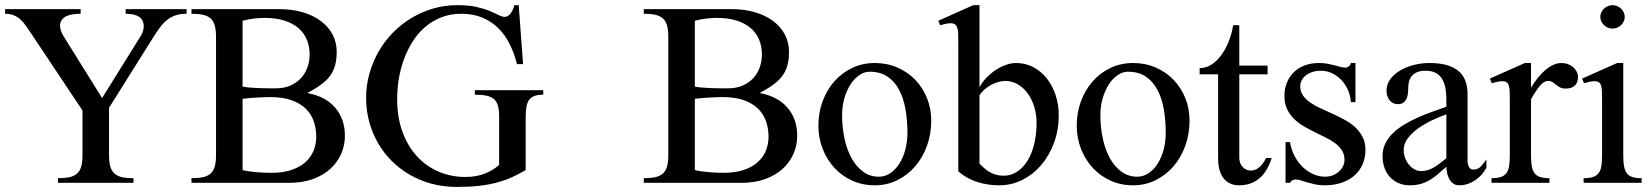

<svg xmlns="http://www.w3.org/2000/svg" viewBox="-36 -716 6470 752"><path d="M279.8 -680.2V-662.1Q237.8 -662.1 218.5 -649.7Q199.2 -637.2 199.2 -615.2Q199.2 -605.5 203.1 -594.2Q207 -583 216.8 -567.9L363.8 -332L517.1 -578.1Q522.5 -587.9 524.7 -596.7Q526.9 -605.5 526.9 -612.8Q526.9 -662.1 456.1 -662.1V-680.2H694.8V-662.1Q672.9 -662.1 655.8 -657.2Q638.7 -652.3 624 -642.1Q609.4 -631.8 596.2 -615.7Q583 -599.6 568.8 -577.1L391.1 -293.9V-107.9Q391.1 -80.6 396.2 -63.2Q401.4 -45.9 412.8 -35.9Q424.3 -25.9 442.4 -22Q460.4 -18.1 486.8 -18.1V0H190.9V-18.1Q217.3 -18.1 235.6 -22Q253.9 -25.9 265.4 -35.9Q276.9 -45.9 282 -63.2Q287.1 -80.6 287.1 -107.9V-283.2L85.9 -585Q74.7 -601.6 64.9 -615.7Q55.2 -629.9 43.7 -640.1Q32.2 -650.4 17.8 -656.2Q3.4 -662.1 -16.1 -662.1V-680.2Z M810.1 -571.8Q810.1 -599.1 804.9 -616.7Q799.8 -634.3 788.3 -644.3Q776.9 -654.3 758.5 -658.2Q740.2 -662.1 713.9 -662.1V-680.2H1059.1Q1108.4 -680.2 1149.7 -668Q1190.9 -655.8 1220.5 -633.8Q1250 -611.8 1266.4 -581.1Q1282.7 -550.3 1282.7 -513.2Q1282.7 -485.4 1277.3 -463.4Q1272 -441.4 1259.3 -422.6Q1246.6 -403.8 1224.6 -387Q1202.6 -370.1 1169.9 -353V-351.1Q1202.6 -345.2 1229.5 -331.3Q1256.3 -317.4 1275.4 -295.9Q1294.4 -274.4 1304.7 -246.3Q1314.9 -218.3 1314.9 -184.1Q1314.9 -145.5 1299.6 -111.8Q1284.2 -78.1 1256.1 -53.2Q1228 -28.3 1188 -14.2Q1147.9 0 1098.6 0H713.9V-18.1Q740.2 -18.1 758.5 -22Q776.9 -25.9 788.3 -35.9Q799.8 -45.9 804.9 -63.2Q810.1 -80.6 810.1 -107.9ZM914.1 -377Q924.3 -374.5 942.4 -373Q960.4 -371.6 980 -370.8Q999.5 -370.1 1017.3 -370.1Q1035.2 -370.1 1044.9 -370.1Q1076.2 -370.1 1100.6 -380.6Q1125 -391.1 1141.8 -408.9Q1158.7 -426.8 1167.7 -450.9Q1176.8 -475.1 1176.8 -502.9Q1176.8 -532.7 1166.5 -558.8Q1156.2 -585 1134.5 -604.5Q1112.8 -624 1079.1 -635Q1045.4 -646 999 -646Q986.3 -646 963.4 -643.8Q940.4 -641.6 914.1 -634.8ZM914.1 -49.8Q922.9 -47.4 936.5 -45.4Q950.2 -43.5 965.6 -42Q981 -40.5 996.8 -39.8Q1012.7 -39.1 1026.9 -39.1Q1072.3 -39.1 1105.5 -50.3Q1138.7 -61.5 1160.2 -80.8Q1181.6 -100.1 1192.1 -125.7Q1202.6 -151.4 1202.6 -180.2Q1202.6 -212.4 1192.9 -240.7Q1183.1 -269 1161.6 -290.3Q1140.1 -311.5 1105.5 -323.7Q1070.8 -335.9 1021 -335.9Q1014.6 -335.9 1002.7 -335.4Q990.7 -335 976.1 -334.2Q961.4 -333.5 945.1 -332.3Q928.7 -331.1 914.1 -329.1Z M2012.7 -464.8H1988.8Q1978.5 -506.8 1960.4 -543Q1942.4 -579.1 1915.8 -605.5Q1889.2 -631.8 1853.3 -647Q1817.4 -662.1 1771.5 -662.1Q1728 -662.1 1692.6 -648.2Q1657.2 -634.3 1629.2 -610.4Q1601.1 -586.4 1580.6 -554Q1560.1 -521.5 1546.4 -484.4Q1532.7 -447.3 1526.1 -407.2Q1519.5 -367.2 1519.5 -328.1Q1519.5 -256.3 1540.3 -199.7Q1561 -143.1 1597.2 -103.8Q1633.3 -64.5 1682.1 -43.7Q1731 -22.9 1786.6 -22.9Q1827.6 -22.9 1860.4 -35.2Q1893.1 -47.4 1918.9 -69.8V-259.8Q1918.9 -284.2 1914.6 -300.5Q1910.2 -316.9 1899.4 -326.9Q1888.7 -336.9 1870.4 -341.1Q1852.1 -345.2 1823.7 -345.2V-362.8H2091.8V-345.2Q2072.3 -345.2 2059.1 -340.8Q2045.9 -336.4 2037.8 -326.7Q2029.8 -316.9 2026.4 -300.3Q2022.9 -283.7 2022.9 -259.8V-49.8Q1995.6 -33.7 1968.3 -21.5Q1940.9 -9.3 1908.9 -0.7Q1877 7.8 1838.9 12Q1800.8 16.1 1752 16.1Q1700.7 16.1 1654.5 3.7Q1608.4 -8.8 1569.1 -31.5Q1529.8 -54.2 1498 -85.9Q1466.3 -117.7 1444.1 -156.5Q1421.9 -195.3 1409.9 -239.7Q1397.9 -284.2 1397.9 -332Q1397.9 -382.3 1411.1 -428.7Q1424.3 -475.1 1447.8 -515.6Q1471.2 -556.2 1504.2 -589.4Q1537.1 -622.6 1576.9 -646.2Q1616.7 -669.9 1661.6 -682.9Q1706.5 -695.8 1754.9 -695.8Q1800.3 -695.8 1830.8 -688.7Q1861.3 -681.6 1882.3 -672.9Q1903.3 -664.1 1917 -657Q1930.7 -649.9 1941.9 -649.9Q1947.3 -649.9 1953.1 -653.6Q1959 -657.2 1963.9 -663.6Q1968.8 -669.9 1972.7 -678.2Q1976.6 -686.5 1978.5 -695.8H1995.6Z M2581.5 -571.8Q2581.5 -599.1 2576.4 -616.7Q2571.3 -634.3 2559.8 -644.3Q2548.3 -654.3 2530 -658.2Q2511.7 -662.1 2485.4 -662.1V-680.2H2830.6Q2879.9 -680.2 2921.1 -668Q2962.4 -655.8 2991.9 -633.8Q3021.5 -611.8 3037.8 -581.1Q3054.2 -550.3 3054.2 -513.2Q3054.2 -485.4 3048.8 -463.4Q3043.5 -441.4 3030.8 -422.6Q3018.1 -403.8 2996.1 -387Q2974.1 -370.1 2941.4 -353V-351.1Q2974.1 -345.2 3001 -331.3Q3027.8 -317.4 3046.9 -295.9Q3065.9 -274.4 3076.2 -246.3Q3086.4 -218.3 3086.4 -184.1Q3086.4 -145.5 3071 -111.8Q3055.7 -78.1 3027.6 -53.2Q2999.5 -28.3 2959.5 -14.2Q2919.4 0 2870.1 0H2485.4V-18.1Q2511.7 -18.1 2530 -22Q2548.3 -25.9 2559.8 -35.9Q2571.3 -45.9 2576.4 -63.2Q2581.5 -80.6 2581.5 -107.9ZM2685.5 -377Q2695.8 -374.5 2713.9 -373Q2731.9 -371.6 2751.5 -370.8Q2771 -370.1 2788.8 -370.1Q2806.6 -370.1 2816.4 -370.1Q2847.7 -370.1 2872.1 -380.6Q2896.5 -391.1 2913.3 -408.9Q2930.2 -426.8 2939.2 -450.9Q2948.2 -475.1 2948.2 -502.9Q2948.2 -532.7 2938 -558.8Q2927.7 -585 2906 -604.5Q2884.3 -624 2850.6 -635Q2816.9 -646 2770.5 -646Q2757.8 -646 2734.9 -643.8Q2711.9 -641.6 2685.5 -634.8ZM2685.5 -49.8Q2694.3 -47.4 2708 -45.4Q2721.7 -43.5 2737.1 -42Q2752.4 -40.5 2768.3 -39.8Q2784.2 -39.1 2798.3 -39.1Q2843.8 -39.1 2877 -50.3Q2910.2 -61.5 2931.6 -80.8Q2953.1 -100.1 2963.6 -125.7Q2974.1 -151.4 2974.1 -180.2Q2974.1 -212.4 2964.4 -240.7Q2954.6 -269 2933.1 -290.3Q2911.6 -311.5 2877 -323.7Q2842.3 -335.9 2792.5 -335.9Q2786.1 -335.9 2774.2 -335.4Q2762.2 -335 2747.6 -334.2Q2732.9 -333.5 2716.6 -332.3Q2700.2 -331.1 2685.5 -329.1Z M3390.1 9.8Q3342.3 9.8 3301.8 -8.5Q3261.2 -26.9 3231.9 -58.8Q3202.6 -90.8 3186 -133.3Q3169.4 -175.8 3169.4 -224.1Q3169.4 -274.9 3186 -319.6Q3202.6 -364.3 3231.9 -397.5Q3261.2 -430.7 3301.8 -450Q3342.3 -469.2 3390.1 -469.2Q3438 -469.2 3478.5 -451.7Q3519 -434.1 3548.6 -403.6Q3578.1 -373 3594.7 -331.8Q3611.3 -290.5 3611.3 -243.2Q3611.3 -190.9 3594.7 -145Q3578.1 -99.1 3548.6 -64.7Q3519 -30.3 3478.5 -10.3Q3438 9.8 3390.1 9.8ZM3406.2 -23.9Q3430.7 -23.9 3451.2 -37.8Q3471.7 -51.8 3486.6 -75.2Q3501.5 -98.6 3509.8 -129.9Q3518.1 -161.1 3518.1 -195.8Q3518.1 -245.6 3510.3 -289.3Q3502.4 -333 3484.9 -365.5Q3467.3 -397.9 3439.2 -416.5Q3411.1 -435.1 3370.1 -435.1Q3349.1 -435.1 3329.6 -421.6Q3310.1 -408.2 3295.2 -385.3Q3280.3 -362.3 3271.2 -331.5Q3262.2 -300.8 3262.2 -266.1Q3262.2 -215.8 3272 -171.6Q3281.7 -127.4 3300.3 -94.7Q3318.8 -62 3345.5 -43Q3372.1 -23.9 3406.2 -23.9Z M3717.3 -549.8Q3717.3 -569.3 3716.8 -583.5Q3716.3 -597.7 3713.4 -606.9Q3710.4 -616.2 3704.3 -620.6Q3698.2 -625 3687 -625Q3679.7 -625 3669.7 -623Q3659.7 -621.1 3646 -617.2L3639.2 -634.8L3775.9 -695.8H3800.3V-374Q3810.5 -393.6 3826.9 -410.9Q3843.3 -428.2 3862.8 -441.2Q3882.3 -454.1 3903.3 -461.7Q3924.3 -469.2 3943.8 -469.2Q3980.5 -469.2 4011 -453.1Q4041.5 -437 4063.7 -409.2Q4085.9 -381.3 4098.4 -344Q4110.8 -306.6 4110.8 -264.2Q4110.8 -207.5 4092.5 -157.5Q4074.2 -107.4 4042.7 -70.3Q4011.2 -33.2 3968.8 -11.7Q3926.3 9.8 3877.9 9.8Q3831.1 9.8 3790 -3.7Q3749 -17.1 3717.3 -44.9ZM3800.3 -75.2Q3808.1 -66.9 3817.4 -58.6Q3826.7 -50.3 3837.9 -43.5Q3849.1 -36.6 3863.3 -32.2Q3877.4 -27.8 3895 -27.8Q3923.8 -27.8 3947.8 -43.5Q3971.7 -59.1 3988.5 -86.7Q4005.4 -114.3 4014.6 -152.1Q4023.9 -189.9 4023.9 -234.9Q4023.9 -269 4014.4 -299.1Q4004.9 -329.1 3988.3 -351.3Q3971.7 -373.5 3949.5 -386.2Q3927.2 -398.9 3901.9 -398.9Q3887.7 -398.9 3872.8 -394.5Q3857.9 -390.1 3844.2 -382.6Q3830.6 -375 3819.1 -364.7Q3807.6 -354.5 3800.3 -342.8Z M4401.9 9.8Q4354 9.8 4313.5 -8.5Q4272.9 -26.9 4243.7 -58.8Q4214.4 -90.8 4197.8 -133.3Q4181.2 -175.8 4181.2 -224.1Q4181.2 -274.9 4197.8 -319.6Q4214.4 -364.3 4243.7 -397.5Q4272.9 -430.7 4313.5 -450Q4354 -469.2 4401.9 -469.2Q4449.7 -469.2 4490.2 -451.7Q4530.8 -434.1 4560.3 -403.6Q4589.8 -373 4606.4 -331.8Q4623 -290.5 4623 -243.2Q4623 -190.9 4606.4 -145Q4589.8 -99.1 4560.3 -64.7Q4530.8 -30.3 4490.2 -10.3Q4449.7 9.8 4401.9 9.8ZM4418 -23.9Q4442.4 -23.9 4462.9 -37.8Q4483.4 -51.8 4498.3 -75.2Q4513.2 -98.6 4521.5 -129.9Q4529.8 -161.1 4529.8 -195.8Q4529.8 -245.6 4522 -289.3Q4514.2 -333 4496.6 -365.5Q4479 -397.9 4450.9 -416.5Q4422.9 -435.1 4381.8 -435.1Q4360.8 -435.1 4341.3 -421.6Q4321.8 -408.2 4306.9 -385.3Q4292 -362.3 4283 -331.5Q4273.9 -300.8 4273.9 -266.1Q4273.9 -215.8 4283.7 -171.6Q4293.5 -127.4 4312 -94.7Q4330.6 -62 4357.2 -43Q4383.8 -23.9 4418 -23.9Z M4662.6 -424.8V-449.2Q4686.5 -449.2 4707.8 -462.4Q4729 -475.6 4746.1 -498.3Q4763.2 -521 4775.6 -551.5Q4788.1 -582 4793.9 -617.2H4817.9V-459H4928.7V-424.8H4817.9V-97.2Q4817.9 -86.9 4821.3 -77.9Q4824.7 -68.8 4830.8 -62.3Q4836.9 -55.7 4845.2 -51.8Q4853.5 -47.9 4862.8 -47.9Q4873.5 -47.9 4882.8 -52.2Q4892.1 -56.6 4899.4 -63.7Q4906.7 -70.8 4912.6 -79.6Q4918.5 -88.4 4922.9 -97.2H4944.8Q4937.5 -73.7 4926.3 -54Q4915 -34.2 4899.4 -20Q4883.8 -5.9 4863.3 2Q4842.8 9.8 4816.9 9.8Q4795.9 9.8 4780.5 2Q4765.1 -5.9 4754.9 -19.8Q4744.6 -33.7 4739.7 -53.5Q4734.9 -73.2 4734.9 -97.2V-424.8Z M4999 -159.2H5016.6Q5021 -130.9 5033.7 -106.2Q5046.4 -81.5 5064.9 -63.2Q5083.5 -44.9 5106.4 -34.4Q5129.4 -23.9 5153.8 -23.9Q5169.9 -23.9 5183.8 -29.3Q5197.8 -34.7 5208 -43.9Q5218.3 -53.2 5224.1 -64.9Q5230 -76.7 5230 -89.8Q5230 -110.8 5220 -126.7Q5210 -142.6 5193.4 -155Q5176.8 -167.5 5155.5 -177.7Q5134.3 -188 5112.3 -199Q5090.3 -210 5069.1 -222.4Q5047.9 -234.9 5031.2 -251.5Q5014.6 -268.1 5004.6 -289.8Q4994.6 -311.5 4994.6 -340.8Q4994.6 -368.7 5004.2 -392.1Q5013.7 -415.5 5031.2 -432.9Q5048.8 -450.2 5073.7 -459.7Q5098.6 -469.2 5129.9 -469.2Q5148.4 -469.2 5163.6 -466.3Q5178.7 -463.4 5191.2 -460.2Q5203.6 -457 5214.1 -454.1Q5224.6 -451.2 5233.9 -451.2Q5240.7 -451.2 5247.1 -456.3Q5253.4 -461.4 5254.9 -469.2H5272.9V-315.9H5254.9Q5253.4 -341.3 5243.4 -363.8Q5233.4 -386.2 5217.5 -402.8Q5201.7 -419.4 5181.2 -429.2Q5160.6 -439 5137.7 -439Q5119.1 -439 5104.2 -434.1Q5089.4 -429.2 5078.9 -420.9Q5068.4 -412.6 5062.5 -401.4Q5056.6 -390.1 5056.6 -377.9Q5056.6 -356.9 5067.6 -341.6Q5078.6 -326.2 5096.4 -314Q5114.3 -301.8 5137.2 -291.3Q5160.2 -280.8 5184.3 -269.8Q5208.5 -258.8 5231.4 -246.3Q5254.4 -233.9 5272.2 -217.3Q5290 -200.7 5301 -179.2Q5312 -157.7 5312 -128.9Q5312 -99.6 5301.5 -74.2Q5291 -48.8 5270.8 -30.3Q5250.5 -11.7 5220.7 -1Q5190.9 9.8 5151.9 9.8Q5131.3 9.8 5114.5 6.1Q5097.7 2.4 5084 -1.7Q5070.3 -5.9 5058.8 -9.5Q5047.4 -13.2 5037.6 -13.2Q5030.8 -13.2 5024.9 -9.3Q5019 -5.4 5016.6 0H4999Z M5711.9 -86.9Q5711.9 -72.8 5717.3 -62.3Q5722.7 -51.8 5734.9 -51.8Q5752 -51.8 5763.4 -63.5Q5774.9 -75.2 5785.6 -91.8V-58.1Q5777.8 -44.4 5767.1 -32.2Q5756.3 -20 5742.9 -10.7Q5729.5 -1.5 5713.4 4.2Q5697.3 9.8 5678.7 9.8Q5665.5 9.8 5656 2.9Q5646.5 -3.9 5640.6 -14.4Q5634.8 -24.9 5631.8 -37.8Q5628.9 -50.8 5628.9 -63Q5614.3 -50.3 5600.1 -37.6Q5585.9 -24.9 5569.3 -14.2Q5552.7 -3.4 5532.5 3.2Q5512.2 9.8 5485.8 9.8Q5460.9 9.8 5441.2 1Q5421.4 -7.8 5407.5 -23.2Q5393.6 -38.6 5386.2 -59.6Q5378.9 -80.6 5378.9 -105Q5378.9 -131.8 5389.9 -154.1Q5400.9 -176.3 5419.7 -194.6Q5438.5 -212.9 5463.4 -227.8Q5488.3 -242.7 5515.9 -255.1Q5543.5 -267.6 5572.5 -277.8Q5601.6 -288.1 5628.9 -297.9V-326.2Q5628.9 -357.4 5623.3 -379.2Q5617.7 -400.9 5607.2 -414.1Q5596.7 -427.2 5581.5 -433.1Q5566.4 -439 5547.9 -439Q5526.9 -439 5513.4 -432.9Q5500 -426.8 5492.4 -417Q5484.9 -407.2 5482.2 -394.8Q5479.5 -382.3 5479.5 -369.1Q5479.5 -356.9 5477.8 -345.9Q5476.1 -335 5471.4 -326.4Q5466.8 -317.9 5458.7 -313Q5450.7 -308.1 5438.5 -308.1Q5418.9 -308.1 5406.7 -323.2Q5394.5 -338.4 5394.5 -361.8Q5394.5 -384.8 5408.2 -404.3Q5421.9 -423.8 5445.1 -438.2Q5468.3 -452.6 5498.8 -460.9Q5529.3 -469.2 5563.5 -469.2Q5604.5 -469.2 5632.8 -460.4Q5661.1 -451.7 5678.7 -435.8Q5696.3 -419.9 5704.1 -397.5Q5711.9 -375 5711.9 -347.2ZM5628.9 -268.1Q5602.1 -258.8 5572.8 -244.9Q5543.5 -231 5518.8 -213.4Q5494.1 -195.8 5478 -174.6Q5461.9 -153.3 5461.9 -128.9Q5461.9 -111.8 5467.5 -96.9Q5473.1 -82 5482.7 -70.6Q5492.2 -59.1 5504.4 -52.5Q5516.6 -45.9 5529.8 -45.9Q5543.5 -45.9 5556.2 -49.8Q5568.8 -53.7 5580.8 -60.8Q5592.8 -67.9 5604.5 -76.9Q5616.2 -85.9 5628.9 -96.2Z M5877.4 -323.2Q5877.4 -342.8 5877 -356.7Q5876.5 -370.6 5873.8 -379.9Q5871.1 -389.2 5865 -393.6Q5858.9 -397.9 5847.7 -397.9Q5839.8 -397.9 5830.1 -396Q5820.3 -394 5806.6 -390.1L5799.3 -408.2L5936.5 -469.2H5960.4V-373Q5972.7 -392.6 5986.3 -409.9Q6000 -427.2 6015.1 -440.4Q6030.3 -453.6 6046.4 -461.4Q6062.5 -469.2 6079.6 -469.2Q6093.3 -469.2 6105 -464.8Q6116.7 -460.4 6125.5 -452.9Q6134.3 -445.3 6139.4 -435.3Q6144.5 -425.3 6144.5 -414.1Q6144.5 -392.1 6131.8 -380.6Q6119.1 -369.1 6096.7 -369.1Q6082.5 -369.1 6074 -373.8Q6065.4 -378.4 6058.6 -384Q6051.8 -389.6 6044.9 -394.3Q6038.1 -398.9 6027.3 -398.9Q6010.7 -398.9 5994.1 -378.4Q5977.5 -357.9 5960.4 -327.1V-106.9Q5960.4 -82.5 5963.4 -65.7Q5966.3 -48.8 5974.1 -38.1Q5981.9 -27.3 5996.1 -22.7Q6010.3 -18.1 6032.7 -18.1V0H5805.7V-18.1Q5828.6 -18.1 5842.8 -22.9Q5856.9 -27.8 5864.5 -38.6Q5872.1 -49.3 5874.8 -66.2Q5877.4 -83 5877.4 -106.9Z M6279.8 -695.8Q6289.6 -695.8 6298.1 -692.1Q6306.6 -688.5 6313.2 -682.1Q6319.8 -675.8 6323.7 -667.5Q6327.6 -659.2 6327.6 -649.9Q6327.6 -640.6 6323.7 -632.3Q6319.8 -624 6313.2 -617.7Q6306.6 -611.3 6298.1 -607.7Q6289.6 -604 6279.8 -604Q6270 -604 6261.5 -607.7Q6252.9 -611.3 6246.3 -617.7Q6239.7 -624 6235.8 -632.3Q6231.9 -640.6 6231.9 -649.9Q6231.9 -659.2 6235.8 -667.5Q6239.7 -675.8 6246.3 -682.1Q6252.9 -688.5 6261.5 -692.1Q6270 -695.8 6279.8 -695.8ZM6238.8 -323.2Q6238.8 -342.8 6238.3 -356.7Q6237.8 -370.6 6235.1 -379.9Q6232.4 -389.2 6226.3 -393.6Q6220.2 -397.9 6209 -397.9Q6201.2 -397.9 6191.2 -396Q6181.2 -394 6168 -390.1L6160.6 -408.2L6297.9 -469.2H6321.8V-106.9Q6321.8 -82.5 6324.7 -65.7Q6327.6 -48.8 6335.4 -38.1Q6343.3 -27.3 6357.2 -22.7Q6371.1 -18.1 6393.6 -18.1V0H6166.5V-18.1Q6189.5 -18.1 6203.6 -22.9Q6217.8 -27.8 6225.6 -38.6Q6233.4 -49.3 6236.1 -66.2Q6238.8 -83 6238.8 -106.9Z"/></svg>

Font: YBG Bobotsari
Style: Regular
Weight: 400
Designer: R.S. Wihananto
Foundry: R.S. Wihananto
Version: Version 2.0.1